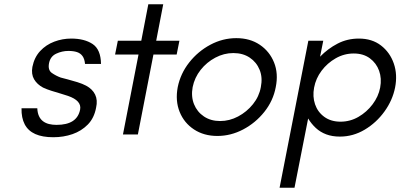

<svg xmlns="http://www.w3.org/2000/svg" viewBox="-20 -631 1879 901"><path d="M230 13Q179 13 145.5 -2Q112 -17 96 -47.5Q80 -78 81 -123H155Q156 -101 163 -86Q170 -71 182 -62Q194 -53 210 -49Q226 -45 245 -45Q294 -45 321.5 -63Q349 -81 356 -117Q360 -138 345.5 -154Q331 -170 299 -181Q285 -186 264 -192Q243 -198 221 -205Q199 -212 182 -220Q154 -235 140 -259Q126 -283 132 -317Q141 -362 168.5 -391.5Q196 -421 234.5 -435.5Q273 -450 314 -450Q376 -450 414.5 -424.5Q453 -399 454 -331H379Q377 -354 367.5 -367.5Q358 -381 341.5 -386.5Q325 -392 301 -392Q271 -392 243.5 -379Q216 -366 210 -334Q204 -302 223.5 -288.5Q243 -275 265 -267Q276 -264 297.5 -258.5Q319 -253 343 -245.5Q367 -238 384 -229Q414 -213 426.5 -187Q439 -161 431 -126Q422 -77 392 -46.5Q362 -16 320 -1.5Q278 13 230 13Z M557 0 630 -375H520L533 -440H643L676 -611H746L713 -440H822L809 -375H700L627 0Z M1000 7Q937 7 890.5 -23.5Q844 -54 823 -106Q802 -158 814 -222Q827 -286 868 -338Q909 -390 967 -421Q1025 -452 1089 -452Q1153 -452 1199 -421Q1245 -390 1266 -338Q1287 -286 1274 -222Q1262 -158 1220.5 -106Q1179 -54 1121 -23.5Q1063 7 1000 7ZM1013 -63Q1057 -63 1097.5 -84.5Q1138 -106 1167 -142Q1196 -178 1204 -222Q1213 -267 1198.5 -303Q1184 -339 1152 -360.5Q1120 -382 1075 -382Q1031 -382 990.5 -360.5Q950 -339 921.5 -303Q893 -267 884 -222Q876 -178 890.5 -142Q905 -106 937 -84.5Q969 -63 1013 -63Z M1292 250 1427 -440H1497L1482 -365Q1519 -403 1564.5 -426.5Q1610 -450 1664 -450Q1726 -450 1768 -417.5Q1810 -385 1828 -333Q1846 -281 1834 -220Q1822 -160 1784 -107.5Q1746 -55 1691.5 -22.5Q1637 10 1575 10Q1539 10 1511 -0.5Q1483 -11 1462 -30.5Q1441 -50 1426 -75L1362 250ZM1578 -60Q1623 -60 1662 -82.5Q1701 -105 1728.5 -141.5Q1756 -178 1764 -220Q1772 -263 1759 -299Q1746 -335 1715.5 -357.5Q1685 -380 1640 -380Q1595 -380 1555.5 -357.5Q1516 -335 1489 -299Q1462 -263 1454 -220Q1446 -178 1458.5 -141.5Q1471 -105 1502 -82.5Q1533 -60 1578 -60Z"/></svg>

Font: Teachers
Style: Italic
Weight: 400
Italic angle: -11°
Designer: Alfredo Marco Pradil, Chank Diesel
Version: Version 1.001